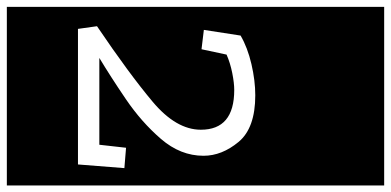

<svg xmlns="http://www.w3.org/2000/svg" viewBox="-330 -640 1170 575"><g transform="rotate(90 255.5 -352.0)"><path d="M-12 -917H523V213H-12ZM74 -487 57 -377 115 -370 131 -445Q156 -456 186 -462Q216 -468 237 -468Q356 -468 356 -368Q356 -294 272 -223.5Q188 -153 46 -57L54 0H460L471 -139L410 -144L401 -64H141Q196 -97 264.5 -143.5Q333 -190 383.5 -248.5Q434 -307 434 -376Q434 -431 392.5 -481Q351 -531 253 -531Q209 -531 159.5 -519.5Q110 -508 74 -487Z"/></g></svg>

Font: Zilla Slab Highlight Regular
Style: Regular
Weight: 400
Designer: Typotheque Type Foundry
Foundry: Typotheque type foundry
Version: Version 1.1; 2017; ttfautohint (v1.6)